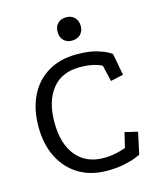

<svg xmlns="http://www.w3.org/2000/svg" viewBox="-120 -887 816 987"><g transform="rotate(-15 287.5 -393.5)"><path d="M445 -512Q435 -518 418.5 -523.5Q402 -529 379.5 -532.5Q357 -536 328 -536Q231 -536 180 -471.5Q129 -407 129 -295Q129 -181 181.5 -117Q234 -53 328 -53Q353 -53 375 -56.5Q397 -60 414.5 -65Q432 -70 445 -74L464 -154L532 -138L507 -22Q507 -22 484.5 -12.5Q462 -3 422 6Q382 15 328 15Q242 15 178.5 -23Q115 -61 79.5 -130.5Q44 -200 44 -295Q44 -389 78.5 -458.5Q113 -528 177 -566Q241 -604 327 -604Q393 -604 433.5 -592Q474 -580 492.5 -569Q511 -558 511 -557L533 -441L465 -426ZM326 -802Q354 -802 371 -785Q388 -768 388 -740Q388 -712 371 -695Q354 -678 326 -678Q298 -678 281.5 -695Q265 -712 265 -740Q265 -768 281.5 -785Q298 -802 326 -802Z"/></g></svg>

Font: Podkova VF Beta
Style: Regular
Weight: 400
Designer: Ilya Yudin
Foundry: Cyreal (www.cyreal.org)
Version: Version 2.100